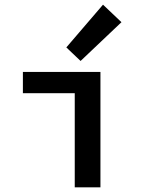

<svg xmlns="http://www.w3.org/2000/svg" viewBox="-20 -802 618 822"><path d="M300 0V-403H78V-494H410V0ZM421 -782 500 -707 325 -541 264 -599Z"/></svg>

Font: Codetta
Style: Bold
Weight: 700
Designer: Ulrich Proeller
Foundry: PROSA GmbH
Version: Version 2.00;September 29, 2018;FontCreator 11.5.0.2427 64-b